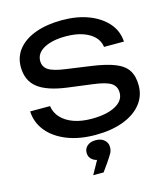

<svg xmlns="http://www.w3.org/2000/svg" viewBox="-144 -875 1090 1249"><g transform="rotate(-15 401.5 -250.5)"><path d="M38 -244H172Q178 -199 209.5 -165Q241 -131 293 -112.5Q345 -94 413 -94Q514 -94 573 -125.5Q632 -157 632 -211Q632 -255 598 -277Q564 -299 475 -310L313 -331Q177 -349 115.5 -398.5Q54 -448 54 -539Q54 -608 95.5 -658.5Q137 -709 213 -736.5Q289 -764 391 -764Q492 -764 570 -734Q648 -704 694.5 -650.5Q741 -597 745 -525H611Q606 -565 577.5 -594Q549 -623 501 -639.5Q453 -656 388 -656Q296 -656 241 -626Q186 -596 186 -544Q186 -504 218.5 -482.5Q251 -461 332 -450L496 -427Q597 -413 655.5 -389.5Q714 -366 739 -326.5Q764 -287 764 -225Q764 -153 720 -99Q676 -45 596.5 -15.5Q517 14 411 14Q303 14 220.5 -18.5Q138 -51 90 -109Q42 -167 38 -244ZM327 263 396 139 401 176Q366 176 344.5 158Q323 140 323 112Q323 83 344 65Q365 47 401 47Q437 47 458.5 66Q480 85 480 114Q480 136 471 153Q462 170 436 208L397 263Z"/></g></svg>

Font: Unbounded
Style: Regular
Weight: 400
Designer: Luke Prowse, Jean-Baptiste Morizot, Fátima Lázaro, Florian Runge
Foundry: NaN
Version: Version 1.701;gftools[0.9.28.dev5+ged2979d]